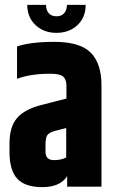

<svg xmlns="http://www.w3.org/2000/svg" viewBox="-20 -767 477 789"><path d="M50 -576Q105 -595 203 -595Q309 -595 353 -550.5Q397 -506 397 -416V0H256V-43Q227 2 154 2Q83 2 51 -32.5Q19 -67 19 -143V-177Q19 -244 48.5 -280Q78 -316 144 -334L253 -362V-417Q252 -443 238 -453.5Q224 -464 187 -464Q104 -464 50 -443ZM252 -120V-241L206 -229Q181 -222 174 -211Q167 -200 167 -171V-143Q167 -109 202 -109Q232 -109 252 -120ZM255 -747H332Q332 -695 298 -663.5Q264 -632 212 -632Q160 -632 126 -664Q92 -696 92 -747H169Q169 -726 180 -713Q191 -700 212 -700Q233 -700 244 -713Q255 -726 255 -747Z"/></svg>

Font: Khand Black
Style: Regular
Weight: 900
Designer: Sanchit Sawaria and Jyotish Sonowal (Devanagari), Satya Rajpurohit (Latin)
Foundry: Indian Type Foundry
Version: Version 2.000;PS 1.0;hotconv 1.0.79;makeotf.lib2.5.61930